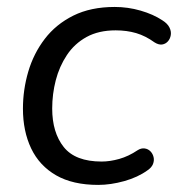

<svg xmlns="http://www.w3.org/2000/svg" viewBox="-20 -515 504 544"><path d="M258.3 8.9Q186.2 8.9 138.9 -18.3Q91.7 -45.5 68.3 -94.4Q45 -143.3 45 -207.2Q45 -260.6 60.1 -312.1Q75.3 -363.6 106.9 -404.9Q138.5 -446.2 187.8 -470.8Q237.2 -495.3 305 -495.3Q342.6 -495.3 378.4 -484.9Q414.2 -474.6 440.1 -457.4Q454.3 -448.5 459.9 -437.5Q465.6 -426.4 463.9 -415.7Q462.2 -404.9 455.5 -397.6Q448.9 -390.3 439.2 -388.9Q429.4 -387.6 417.7 -395Q392.5 -413.3 365.8 -421.2Q339 -429 307.7 -429Q259.4 -429 225.1 -410.1Q190.9 -391.2 169.5 -358.9Q148.1 -326.7 138 -287.6Q127.9 -248.5 127.9 -207.6Q127.9 -139.5 160.6 -98.4Q193.4 -57.3 267.9 -57.3Q291.6 -57.3 317.9 -64.7Q344.2 -72.1 369.8 -89.3Q380 -95.8 389.9 -94.4Q399.7 -93 406.3 -86.2Q412.9 -79.4 415.1 -69.9Q417.4 -60.3 413.5 -50.3Q409.6 -40.3 398 -32.5Q370.9 -12.8 332.2 -1.9Q293.5 8.9 258.3 8.9Z"/></svg>

Font: Nunito ExtraLight
Style: Italic
Weight: 200
Italic angle: -9°
Designer: Vernon Adams
Foundry: Vernon Adams
Version: Version 3.602